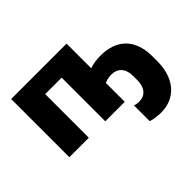

<svg xmlns="http://www.w3.org/2000/svg" viewBox="-154 -761 1213 1213"><g transform="rotate(-45 452.5 -154.5)"><path d="M60 0H234V-390H381V0H555V-169C573 -177 595 -182 616 -182C671 -182 708 -148 708 -76V-42C708 28 673 64 621 64C605 64 592 62 580 57V198C605 206 640 211 670 211C797 211 882 118 882 -36V-80C882 -234 795 -315 653 -315C615 -315 582 -309 555 -300V-520H60Z"/></g></svg>

Font: Fixel Display ExtraBold
Style: Regular
Weight: 800
Designer: AlfaBravo + MacPaw
Foundry: Kyrylo Tkachov, Marchela Mozhyna, Serhii Makarenko, Maria Weinstein, Zakhar Kryvoshyya
Version: Version 1.211